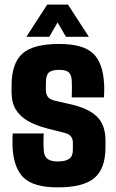

<svg xmlns="http://www.w3.org/2000/svg" viewBox="-20 -800 503 830"><path d="M229 10Q126.5 10 82.5 -31.5Q38.5 -73 34 -168Q33.5 -186.5 34 -202.2Q34.5 -218 35 -223H169Q167.5 -194 168 -178.5Q168.5 -163 169 -151Q170.5 -124 185.5 -113Q200.5 -102 229 -102Q263.5 -102 279.2 -113.5Q295 -125 295 -152Q295 -164.5 295 -166.5Q295 -168.5 295 -170.2Q295 -172 295 -184Q295 -199 286.8 -210Q278.5 -221 258 -226L183 -245Q134.5 -257.5 100.2 -277.2Q66 -297 48 -327Q30 -357 30 -401Q30 -408.5 30 -415.5Q30 -422.5 30 -429Q30 -526 76.5 -568Q123 -610 236 -610Q338 -610 381.8 -569.5Q425.5 -529 430 -436Q431 -426 430.5 -405.2Q430 -384.5 429 -379H290Q290.5 -389 290.8 -403.5Q291 -418 290.8 -431.8Q290.5 -445.5 290 -453Q288.5 -477 277 -487.5Q265.5 -498 236 -498Q204.5 -498 192.2 -487.5Q180 -477 179 -453Q179 -451.5 178.5 -444Q178 -436.5 178 -414Q178 -393 187 -381.2Q196 -369.5 220 -364L286 -349Q360.5 -332.5 398.2 -296.8Q436 -261 436 -192Q436 -185.5 436 -178.2Q436 -171 436 -164Q436 -71 388 -30.5Q340 10 229 10ZM94 -641 184 -780H274L364 -641H265L229 -703L193 -641Z"/></svg>

Font: Big Shoulders Text Thin Black
Style: Regular
Weight: 900
Version: Version 2.002